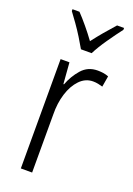

<svg xmlns="http://www.w3.org/2000/svg" viewBox="-147 -822 610 878"><g transform="rotate(20 158.0 -382.5)"><path d="M252 -541Q265 -541 279 -539Q293 -537 305 -532L296 -479Q286 -482 274 -484.5Q262 -487 249 -487Q212 -487 184.5 -458.5Q157 -430 142.5 -383.5Q128 -337 129 -282V0H74V-532H117L125 -429H128Q144 -472 174 -506.5Q204 -541 252 -541ZM146 -606Q133 -629 116 -656.5Q99 -684 80.5 -710Q62 -736 47 -756V-765H81Q102 -743 126.5 -713.5Q151 -684 172 -655Q195 -685 216.5 -710.5Q238 -736 264 -765H298V-756Q274 -725 244.5 -682.5Q215 -640 198 -606Z"/></g></svg>

Font: Noto Sans Sinhala UI Condensed Light
Style: Regular
Weight: 300
Width: 3
Designer: Jelle Bosma - Monotype Design Team
Foundry: Monotype Imaging Inc.
Version: Version 2.006; ttfautohint (v1.8.4.7-5d5b)